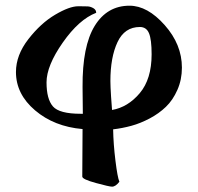

<svg xmlns="http://www.w3.org/2000/svg" viewBox="-20 -455 710 687"><path d="M384.8 7.8Q385.7 60.5 393.1 120.1Q400.4 179.7 407.2 195.3Q393.6 212.9 380.9 212.9Q371.1 212.9 322.8 199.7Q274.4 186.5 274.4 176.8L275.4 6.8Q173.8 -2 105.5 -60.1Q37.1 -118.2 37.1 -197.3Q37.1 -257.8 81.5 -314.9Q126 -372.1 177.2 -402.3Q228.5 -432.6 259.8 -432.6Q261.7 -432.6 265.6 -432.6Q284.2 -432.6 293.9 -432.1Q303.7 -431.6 314 -425.8Q324.2 -419.9 324.2 -409.2Q262.7 -385.7 204.6 -302.7Q146.5 -219.7 146.5 -160.2Q146.5 -100.6 169.4 -74.2Q192.4 -47.9 268.6 -47.9H276.4L275.4 -143.6Q274.4 -290 318.8 -362.3Q363.3 -434.6 443.4 -434.6Q507.8 -434.6 569.3 -365.2Q630.9 -295.9 630.9 -212.9Q630.9 -169.9 614.7 -133.3Q598.6 -96.7 573.7 -72.8Q548.8 -48.8 515.6 -31.2Q482.4 -13.7 450.2 -4.9Q418 3.9 384.8 7.8ZM380.9 -61.5Q437.5 -71.3 480 -121.6Q522.5 -171.9 522.5 -260.7Q522.5 -313.5 513.2 -335.9Q503.9 -358.4 480.5 -358.4Q425.8 -358.4 400.4 -304.2Q375 -250 375 -165Q375 -147.5 377.4 -109.4Q379.9 -71.3 380.9 -61.5Z"/></svg>

Font: Crimson
Style: Bold
Weight: 700
Version: Version 0.8 ; ttfautohint (v1.00) -l 8 -r 50 -G 200 -x 14 -D